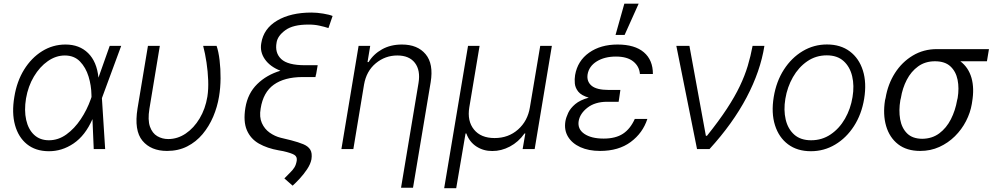

<svg xmlns="http://www.w3.org/2000/svg" viewBox="-20 -788 5262 1015"><path d="M236.2 11.4Q167.6 10.7 122.3 -25.9Q77.1 -62.5 59.3 -127Q41.5 -191.4 55.8 -275.9Q68.9 -357.6 107.4 -419.9Q146 -482.2 202.6 -517.4Q259.2 -552.6 326.3 -552.6Q399.9 -552.6 445.8 -507.3Q491.8 -462 500.4 -378.2H500.7L560 -545.5H620.7L519.5 -271.3L518.8 -268.5L535.9 0H475.5L468.8 -158.4Q430.8 -71.4 368.8 -29.5Q306.8 12.4 236.2 11.4ZM463.8 -275.2 463.4 -287.3Q462.7 -335.6 448.2 -383.3Q433.6 -431.1 402.9 -462.9Q372.2 -494.7 322.8 -494.7Q275.6 -494.7 232.8 -464.8Q190 -435 159.3 -383.5Q128.6 -332 117.5 -267.4Q107.2 -204.2 118.4 -154.1Q129.6 -104 160.3 -75.3Q191.1 -46.5 238.6 -46.5Q288 -46.5 330.8 -77.2Q373.6 -108 406.8 -157.7Q440 -207.4 459.9 -263.8Z M762.1 -545.5H824.9L769.9 -213.1Q760.3 -153.8 772.7 -118.6Q785.2 -83.5 811.4 -68.2Q837.7 -52.9 869.3 -52.9Q918.7 -52.9 961.8 -82Q1005 -111.2 1035.3 -161.9Q1065.7 -212.7 1076.3 -277Q1082.4 -316.4 1080.6 -363.5Q1078.8 -410.5 1071.7 -457.7Q1064.6 -505 1054 -545.5H1125Q1135.3 -515.6 1140.8 -470.2Q1146.3 -424.7 1146 -373.9Q1145.6 -323.2 1137.8 -277Q1128.9 -222.7 1107.1 -171.3Q1085.2 -120 1051 -79Q1016.7 -38 969.6 -14Q922.6 9.9 862.9 9.9Q778.1 9.9 733.1 -44Q688.2 -98 707 -214.5Z M1738.3 -703.5 1716.3 -639.6Q1696.4 -646.3 1668.9 -652.3Q1641.3 -658.4 1610.8 -658Q1529.5 -658.4 1488.5 -628.4Q1447.4 -598.4 1442.1 -562.9Q1432.2 -508.5 1466.6 -475.9Q1501.1 -443.2 1592.3 -443.2H1659.4L1650.9 -393.8H1650.2L1647.7 -380.7H1578.5Q1483.7 -380.3 1427.6 -340.4Q1371.4 -300.4 1358 -214.5Q1350.1 -169.4 1364.2 -137.8Q1378.2 -106.2 1405.5 -86.8Q1432.9 -67.5 1464.1 -59.7L1518.5 -46.5Q1557.9 -36.2 1583.5 -25.6Q1609 -14.9 1620.2 3.2Q1631.4 21.3 1626.4 54.3Q1621.4 79.9 1603.3 106.9Q1585.2 133.9 1563.7 157Q1542.3 180 1527 193.5L1483.3 155.2Q1501.8 136 1515.1 123Q1528.4 110.1 1536.8 96.4Q1545.1 82.7 1548.7 61.4Q1551.8 40.5 1536 30.7Q1520.2 21 1476.9 11L1453.1 6.7Q1392.8 -3.9 1348.7 -28.9Q1304.7 -54 1285 -100Q1265.3 -146 1277.3 -218.8Q1289.8 -294.4 1339.7 -343.4Q1389.6 -392.4 1462.7 -414.1Q1407.3 -435.7 1380.1 -475Q1353 -514.2 1361.2 -559.7Q1373.2 -636.7 1445 -679.2Q1516.7 -721.6 1626.8 -721.6Q1655.5 -721.6 1688.7 -716.1Q1721.9 -710.6 1738.3 -703.5Z M1904.5 -340.9 1848 0H1784.8L1875.7 -545.5H1937.1L1922.9 -459.9H1928.6Q1954.2 -501.8 1999.5 -527.2Q2044.7 -552.6 2104.8 -552.6Q2187.5 -552.6 2230.1 -501.4Q2272.7 -450.3 2256.7 -353.3L2163.4 204.5H2100.1L2192.5 -349.4Q2203.5 -416.2 2173.5 -455.4Q2143.5 -494.7 2080.3 -494.7Q2016.3 -494.7 1966.6 -453.5Q1916.9 -412.3 1904.5 -340.9Z M2328.1 207 2454.2 -545.5H2515.3L2460.9 -220.2Q2449.2 -148.4 2485.6 -103.3Q2522 -58.2 2594.8 -58.2Q2667.6 -58.2 2718.6 -103.3Q2769.5 -148.4 2781.2 -220.2L2835.9 -545.5H2897.4L2806.5 0H2742.9L2757.1 -82.4H2752.8Q2720.9 -37.3 2675.4 -13.3Q2630 10.7 2582.4 10.3Q2536.2 10.7 2498.9 -13.3Q2461.6 -37.3 2445.3 -82.4H2441.1L2391.7 207Z M3252.1 -260.3H3251.8L3250.4 -250H3188.6Q3125.4 -249.6 3085.8 -218.9Q3046.2 -188.2 3039.1 -148.1Q3032.3 -105.5 3069.1 -80.4Q3105.8 -55.4 3171.2 -55.4Q3234.4 -55.4 3273.3 -81Q3312.1 -106.5 3335.9 -159.4H3402.3Q3378.2 -84.9 3314.3 -37.5Q3250.4 9.9 3152.3 9.9Q3092 9.9 3047.9 -10.1Q3003.9 -30.2 2982.6 -65.7Q2961.3 -101.2 2969.1 -147.7Q2972.7 -167.6 2984 -191.8Q2995.4 -215.9 3021 -237.6Q3046.5 -259.2 3092.3 -271.7Q3053.3 -283.4 3037.1 -303.4Q3021 -323.5 3018.8 -346.8Q3016.7 -370 3020.2 -391Q3033.4 -466.6 3094.3 -509.6Q3155.2 -552.6 3244.7 -552.6Q3335.9 -552.6 3383.9 -511.5Q3431.8 -470.5 3431.5 -396.7H3362.9Q3359.7 -437.5 3327.6 -463.2Q3295.5 -489 3236.2 -489Q3176.1 -489 3134.9 -463.6Q3093.8 -438.2 3086.3 -394.9Q3080.6 -357.6 3107.2 -335Q3133.9 -312.5 3198.2 -312.5H3259.6ZM3234 -603.3 3280.5 -768.5H3356.2L3282 -603.3Z M3664.8 0 3555.4 -545.5H3624.6L3711.6 -70H3717.3Q3780.5 -148.8 3822.6 -213.1Q3864.7 -277.3 3891 -332.6Q3917.3 -387.8 3932.9 -439.6Q3948.5 -491.5 3958.5 -545.5H4021Q4000 -411.9 3927 -273.4Q3854 -134.9 3730.8 0Z M4266.7 11.4Q4195 11.4 4146.1 -25Q4097.3 -61.4 4076.9 -126.1Q4056.5 -190.7 4070.3 -275.2Q4083.8 -357.6 4124.1 -420.1Q4164.4 -482.6 4223.4 -517.8Q4282.3 -552.9 4351.6 -552.9Q4423.7 -552.9 4472.5 -516.3Q4521.3 -479.8 4541.7 -415.1Q4562.1 -350.5 4548.3 -265.6Q4534.8 -183.9 4494.5 -121.4Q4454.2 -58.9 4395.2 -23.8Q4336.3 11.4 4266.7 11.4ZM4267.8 -46.5Q4325.6 -46.5 4371.4 -77.6Q4417.3 -108.7 4447.1 -160.7Q4476.9 -212.7 4486.9 -275.2Q4496.8 -335.2 4484.9 -385.1Q4473 -435 4439.6 -465.2Q4406.2 -495.4 4350.9 -495.4Q4293.3 -495.4 4247.5 -464Q4201.7 -432.5 4171.9 -380.3Q4142 -328.1 4131.7 -265.6Q4121.8 -206 4133.5 -156.1Q4145.2 -106.2 4178.8 -76.3Q4212.4 -46.5 4267.8 -46.5Z M4658.7 -258.5 4661.6 -269.9Q4673.7 -343 4710.9 -401.5Q4748.2 -459.9 4805.2 -494.1Q4862.2 -528.4 4932.9 -528.4Q4934.3 -528.4 4935.7 -528.4H5208.1L5197.4 -464.1H5056.8Q5100.1 -431.1 5115.8 -376.1Q5131.4 -321 5119 -248.6L5117.5 -238.6Q5109.7 -192.1 5086.8 -147.7Q5063.9 -103.3 5028.1 -67.8Q4992.2 -32.3 4945.8 -11.2Q4899.5 9.9 4844.8 9.9Q4773.1 9.9 4727.6 -25.6Q4682.2 -61.1 4664.4 -122Q4646.7 -182.9 4658.7 -258.5ZM4742.5 -269.9 4739.7 -258.5Q4730.5 -204.2 4738.6 -157.7Q4746.8 -111.2 4775.2 -82.9Q4803.6 -54.7 4855.1 -54.3Q4907.3 -54.7 4945.3 -82.9Q4983.3 -111.2 5006.9 -157.7Q5030.5 -204.2 5039.8 -258.5L5042.6 -269.9Q5051.1 -321.7 5042.3 -365.9Q5033.4 -410.2 5004.4 -437.1Q4975.5 -464.1 4922.6 -464.1Q4871.1 -464.1 4833.8 -437.1Q4796.5 -410.2 4773.6 -365.9Q4750.7 -321.7 4742.5 -269.9Z"/></svg>

Font: Inter UI Light
Style: Italic
Weight: 300
Italic angle: 9.39999°
Designer: Rasmus Andersson
Foundry: rsms
Version: 3.2;8d6f07862